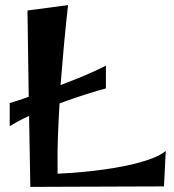

<svg xmlns="http://www.w3.org/2000/svg" viewBox="-20 -731 684 754"><path d="M396 -383.8Q380.9 -379.9 361.1 -374Q341.3 -368.2 320.3 -361.6Q299.3 -355 279.3 -348.1Q259.3 -341.3 244.1 -335.9Q237.3 -333 229.5 -330.6Q221.7 -328.1 213.9 -325.2Q210 -259.8 207.5 -196.3Q205.1 -132.8 206.1 -70.8V-48.8Q231.4 -49.8 267.6 -52.5Q303.7 -55.2 344.7 -59.8Q385.7 -64.5 428.5 -71.5Q471.2 -78.6 509.8 -88.1Q548.3 -97.7 580.1 -110.1Q611.8 -122.6 630.9 -138.2L624 1L99.1 2.9L94.2 -275.9Q72.8 -266.1 53.7 -255.9Q34.7 -245.6 18.1 -235.8V-326.2Q31.7 -330.6 52 -336.9Q72.3 -343.3 92.8 -351.1L87.9 -689.9L247.1 -710.9Q238.8 -635.3 231.4 -556.4Q224.1 -477.5 217.8 -397Q263.7 -414.1 310.3 -433.6Q356.9 -453.1 396 -473.1Z"/></svg>

Font: Original Surfer
Style: Regular
Weight: 400
Designer: Astigmatic (AOETI)
Foundry: Astigmatic (AOETI)
Version: Version 1.001